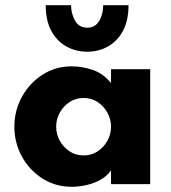

<svg xmlns="http://www.w3.org/2000/svg" viewBox="-20 -705 655 735"><path d="M254 10Q192 10 142 -22Q92 -54 63.5 -106.5Q35 -159 35 -220Q35 -281 63.5 -333.5Q92 -386 142 -418.5Q192 -451 254 -451Q296 -451 336 -437Q376 -423 405 -387V-440H555V0H405V-53Q390 -31 365 -17Q340 -3 311 3.5Q282 10 254 10ZM300 -110Q330 -110 353.5 -125.5Q377 -141 391 -166Q405 -191 405 -220Q405 -249 391 -274Q377 -299 353.5 -314.5Q330 -330 300 -330Q270 -330 246.5 -314.5Q223 -299 209 -274Q195 -249 195 -220Q195 -191 209 -166Q223 -141 246.5 -125.5Q270 -110 300 -110ZM472 -685Q472 -627 451 -587.5Q430 -548 394 -527.5Q358 -507 314 -507Q270 -507 233.5 -527.5Q197 -548 176 -587.5Q155 -627 155 -685H252Q252 -654 267 -626.5Q282 -599 314 -599Q336 -599 349 -611.5Q362 -624 368.5 -644Q375 -664 375 -685Z"/></svg>

Font: Teachers
Style: Bold
Weight: 700
Designer: Alfredo Marco Pradil, Chank Diesel
Version: Version 1.001